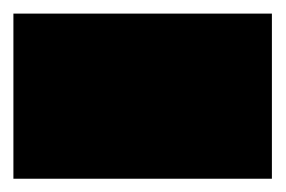

<svg xmlns="http://www.w3.org/2000/svg" viewBox="-139 -778 424 285"><path d="M264.6 -512.7Q168.9 -512.7 -119.1 -512.7Q-119.1 -574.2 -119.1 -757.8Q-22.5 -757.8 264.6 -757.8Q264.6 -697.3 264.6 -512.7Z"/></svg>

Font: Star Wars
Style: Regular
Weight: 400
Version: Version 1.0